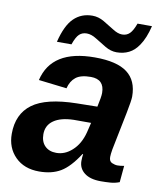

<svg xmlns="http://www.w3.org/2000/svg" viewBox="-82 -787 721 862"><g transform="rotate(10 278.0 -356.0)"><path d="M435.5 4.9Q386.7 4.9 360.4 -15.6Q334 -36.1 334 -69.8Q334 -86.4 336.4 -101.1H333.5Q292.5 -37.6 252.4 -13.9Q212.4 9.8 154.8 9.8Q86.4 9.8 45.7 -31Q4.9 -71.8 4.9 -135.7Q4.9 -226.1 67.1 -272.2Q129.4 -318.4 269 -320.8L362.3 -322.3Q372.6 -368.7 372.6 -386.2Q372.6 -448.7 310.5 -448.7Q264.6 -448.7 242.2 -430.9Q219.7 -413.1 211.4 -379.4L83 -394.5Q116.7 -538.1 313 -538.1Q414.1 -538.1 461.2 -502.4Q508.3 -466.8 508.3 -394Q508.3 -376 496.6 -317.4L461.9 -145Q458 -121.6 458 -109.9Q458 -89.8 471.7 -84Q485.4 -78.1 496.6 -78.1Q512.7 -78.1 526.9 -81.5L520 -5.9Q499.5 2 478.5 3.4Q457.5 4.9 435.5 4.9ZM145 -158.7Q145 -124.5 164.3 -105.2Q183.6 -85.9 216.3 -85.9Q255.4 -85.9 287.6 -115.2Q322.3 -146 336.4 -200.7L347.2 -245.6H268.1Q209 -244.1 177.2 -221.7Q145 -199.2 145 -158.7ZM404.3 -577.6Q377.9 -577.6 352.3 -592.8Q326.7 -607.9 303.2 -622.8Q279.8 -637.7 258.8 -637.7Q238.3 -637.7 224.9 -625.2Q211.4 -612.8 199.2 -577.6H132.8Q151.9 -654.8 185.8 -687.7Q219.7 -720.7 270 -720.7Q297.4 -720.7 323 -705.8Q348.6 -690.9 372.1 -675.8Q395.5 -660.6 415 -660.6Q436 -660.6 449.7 -674.3Q463.4 -688 475.1 -720.7H541Q527.3 -664.1 504.4 -630.9Q485.4 -602.5 460.4 -590.1Q435.5 -577.6 404.3 -577.6Z"/></g></svg>

Font: Arimo
Style: Bold Italic
Weight: 700
Italic angle: -12°
Designer: Steve Matteson
Foundry: Monotype Imaging Inc.
Version: Version 1.33